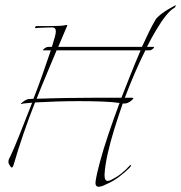

<svg xmlns="http://www.w3.org/2000/svg" viewBox="-20 -624 687 729"><path d="M355 85Q340 85 343 64Q347 37 359.5 -9.5Q372 -56 391.5 -114Q411 -172 434 -233Q408 -237 366.5 -238.5Q325 -240 278 -240Q235 -240 191.5 -238.5Q148 -237 113 -235Q67 -119 31 4Q28 12 25 12Q22 12 19 7Q16 2 14 -1Q12 -4 12 -10Q12 -17 15 -22.5Q18 -28 20 -32Q33 -59 55 -114.5Q77 -170 102 -234Q89 -233 78.5 -232Q68 -231 60 -229Q56 -229 68 -238Q80 -247 90 -248Q94 -248 98.5 -248.5Q103 -249 107 -249Q124 -292 142 -343Q160 -394 173 -433H145Q143 -433 143 -434Q143 -436 150 -441Q157 -446 162 -446H177Q179 -453 181 -459Q185 -472 188.5 -484.5Q192 -497 192 -505Q192 -520 178 -520Q172 -520 158.5 -519.5Q145 -519 132.5 -518.5Q120 -518 115 -517Q112 -517 113.5 -520.5Q115 -524 117 -525Q117 -525 129.5 -525Q142 -525 159 -525Q176 -525 190 -525.5Q204 -526 207 -526Q216 -526 226 -528Q238 -531 235 -526Q227 -506 218 -486Q209 -466 201 -446H519Q533 -477 546 -503.5Q559 -530 571 -550Q577 -559 590.5 -569.5Q604 -580 620 -589.5Q636 -599 646 -604Q647 -605 647 -603Q647 -602 646 -599Q645 -596 643 -595Q627 -586 609.5 -564Q592 -542 573 -510Q555 -480 538 -446H562Q565 -446 565 -444Q565 -442 559 -437.5Q553 -433 549 -433H532Q510 -389 490.5 -343.5Q471 -298 454 -253H476Q486 -253 486.5 -251.5Q487 -250 482 -245Q466 -229 446 -231Q430 -185 414.5 -135.5Q399 -86 389 -41Q379 4 377 37V42Q377 63 389 63Q394 63 404 58Q424 48 441 34.5Q458 21 472 5Q475 2 476 2Q477 2 477 4Q477 8 473 12Q454 31 432 47.5Q410 64 385 75Q379 78 370.5 81.5Q362 85 355 85ZM441 -253Q456 -291 475 -339Q494 -387 514 -433H195Q176 -387 156.5 -341Q137 -295 119 -249Q175 -251 236.5 -252Q298 -253 352.5 -253Q407 -253 441 -253Z"/></svg>

Font: Explora
Style: Regular
Weight: 400
Designer: Robert E. Leuschke
Foundry: Robert E. Leuschke
Version: Version 1.010